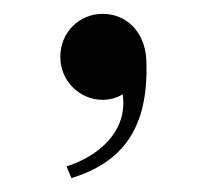

<svg xmlns="http://www.w3.org/2000/svg" viewBox="-20 -735 305 277"><path d="M76 -495 83 -478C154 -500 196 -547 191 -651C188 -690 162 -715 128 -715C94 -715 67 -688 67 -653C67 -618 95 -591 128 -591C139 -591 149 -594 157 -599C165 -545 121 -509 76 -495Z"/></svg>

Font: Sprat Condensed Medium
Style: Regular
Weight: 500
Width: 3
Designer: Ethan Nakache
Foundry: Collletttivo
Version: Version 2.000;Glyphs 3.2 (3217)